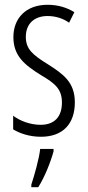

<svg xmlns="http://www.w3.org/2000/svg" viewBox="-20 -562 366 803"><path d="M293 -134C293 -218 245 -252 179 -294C116 -333 88 -357 88 -408C88 -463 124 -495 179 -495C212 -495 244 -485 269 -467L291 -511C259 -531 221 -542 179 -542C88 -542 36 -485 36 -407C36 -327 84 -290 151 -248C211 -213 239 -189 239 -133C239 -74 208 -40 150 -40C107 -40 64 -56 35 -78V-21C61 -5 102 10 151 10C243 10 293 -44 293 -134ZM204 71V61H148C144 101 123 174 111 210V221H140C167 178 191 118 204 71Z"/></svg>

Font: Noto Sans Myanmar UI ExtraCondensed Light
Style: Regular
Weight: 300
Width: 2
Designer: Monotype Design Team
Foundry: Monotype Imaging Inc.
Version: Version 2.103